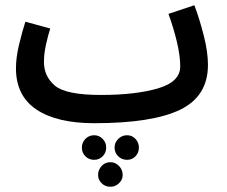

<svg xmlns="http://www.w3.org/2000/svg" viewBox="-20 -450 867 734"><path d="M340 21Q562 21 668.5 -30.5Q775 -82 775 -202Q775 -252 758.5 -316Q742 -380 723 -430L624 -397Q644 -342 656.5 -289Q669 -236 669 -196Q669 -137 583.5 -112Q498 -87 366 -87ZM341 21 386 -10 366 -87Q232 -87 190 -122.5Q148 -158 148 -213Q148 -245 156 -280.5Q164 -316 172 -341L77 -367Q65 -330 53 -280Q41 -230 41 -189Q41 -84 119 -31.5Q197 21 341 21ZM340 161Q359 161 372.5 147.5Q386 134 386 114Q386 95 372.5 81Q359 67 340 67Q320 67 306.5 81Q293 95 293 114Q293 134 306.5 147.5Q320 161 340 161ZM466 161Q485 161 498 147.5Q511 134 511 114Q511 95 498 81Q485 67 466 67Q446 67 432 81Q418 95 418 114Q418 134 432 147.5Q446 161 466 161ZM402 264Q421 264 435 250.5Q449 237 449 219Q449 199 435 184.5Q421 170 402 170Q382 170 368.5 184.5Q355 199 355 219Q355 237 368.5 250.5Q382 264 402 264Z"/></svg>

Font: Noto Sans Arabic UI ExtraCondensed Semi
Style: Regular
Weight: 600
Width: 3
Designer: Nadine Chahine - Monotype Design Team
Foundry: Monotype Imaging Inc.
Version: Version 1.900